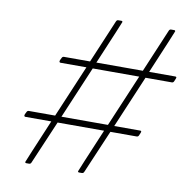

<svg xmlns="http://www.w3.org/2000/svg" viewBox="-81 -817 910 899"><g transform="rotate(10 374.0 -367.0)"><path d="M366 0H353Q347 0 347 -5Q347 -7 434 -213H213L125 -7Q122 0 115 0H102Q96 0 96 -5Q96 -7 183 -213H60Q54 -213 54 -220Q54 -223 61 -236Q64 -243 71 -243H196L301 -491H178Q172 -491 172 -498Q172 -501 179 -514Q182 -521 189 -521H313L400 -727Q403 -734 410 -734H424Q430 -734 430 -729Q430 -727 343 -521H564L651 -727Q654 -734 661 -734H675Q681 -734 681 -729Q681 -727 594 -521H718Q724 -521 724 -516Q724 -514 717 -498Q714 -491 707 -491H582L477 -243H600Q606 -243 606 -238Q606 -236 599 -220Q596 -213 589 -213H464L376 -7Q373 0 366 0ZM447 -243 552 -491H331L226 -243Z"/></g></svg>

Font: YamahaIndonesia935. App Thin
Style: Italic
Weight: 100
Italic angle: -10°
Designer: Dalton Maag Ltd
Foundry: Dalton Maag Ltd
Version: Version 1.002; January 01, 2024; Regular/Italic